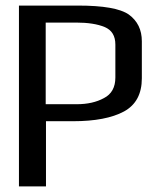

<svg xmlns="http://www.w3.org/2000/svg" viewBox="-20 -669 537 689"><path d="M489 -521V-388Q489 -304 425 -269Q360 -234 242 -234H145V0H48V-649H260Q396 -649 442 -617Q489 -583 489 -521ZM394 -509Q394 -556 355.5 -572Q317 -588 253 -588H144V-295H255Q313 -295 353 -317Q394 -338 394 -391Z"/></svg>

Font: Gamestation Display
Style: Regular
Weight: 400
Designer: Jonas Hecksher
Foundry: Jonas Hecksher, Playtypeª, e-types AS
Version: Version 1.003